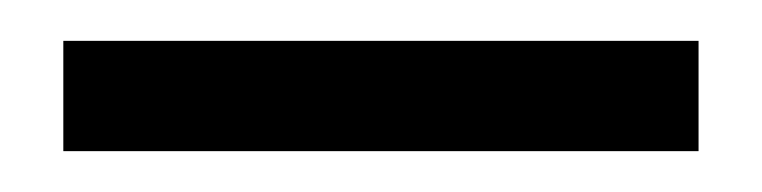

<svg xmlns="http://www.w3.org/2000/svg" viewBox="-20 -621 373 94"><path d="M322 -547V-601H11V-547Z"/></svg>

Font: XITS Math
Style: Regular
Weight: 400
Designer: MicroPress Inc., with final additions and corrections provided by Coen Hoffman, Elsevier (retired)
Version: Version 1.108